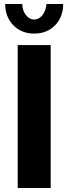

<svg xmlns="http://www.w3.org/2000/svg" viewBox="-20 -934 340 954"><path d="M210.9 -914.1H293.9Q293.9 -849.6 253.7 -808.3Q213.4 -767.1 149.9 -767.1Q86.9 -767.1 46.4 -808.3Q5.9 -849.6 5.9 -914.1H90.8Q90.8 -882.3 108.4 -859.6Q126 -836.9 149.9 -836.9Q173.3 -836.9 190.7 -858.6Q208 -880.4 210.9 -914.1ZM67.9 0V-710H231.9V0Z"/></svg>

Font: Rawline ExtraBold
Style: Regular
Weight: 800
Designer: Matt McInerney, Pablo Impallari, Rodrigo Fuenzalida
Foundry: Matt McInerney, Pablo Impallari, Rodrigo Fuenzalida
Version: Version 4.020;PS 004.020;hotconv 1.0.88;makeotf.lib2.5.64775